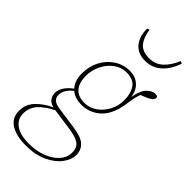

<svg xmlns="http://www.w3.org/2000/svg" viewBox="-314 -795 1105 1105"><g transform="rotate(45 238.5 -242.5)"><path d="M219 -167Q261 -167 295.5 -191.5Q330 -216 350.5 -255Q371 -294 371 -339Q371 -395 347.5 -429Q324 -463 267 -463Q224 -463 189.5 -437Q155 -411 135 -370Q115 -329 115 -283Q115 -227 141 -197Q167 -167 219 -167ZM89 -277Q89 -335 113.5 -381.5Q138 -428 180.5 -455.5Q223 -483 275 -483Q319 -483 349 -457Q379 -431 386 -382Q397 -444 422 -468.5Q447 -493 469 -493Q480 -493 489 -490Q492 -486 492 -479Q492 -466 473.5 -454Q455 -442 416 -428Q409 -412 404.5 -392.5Q400 -373 396 -344Q383 -242 333 -194.5Q283 -147 214 -147Q161 -147 129 -175Q99 -150 90 -130Q81 -110 81 -95Q81 -74 94 -61Q107 -48 138 -43L271 -24Q346 -14 372.5 12.5Q399 39 399 77Q399 116 369.5 155Q340 194 285 219.5Q230 245 155 245Q76 245 30.5 216.5Q-15 188 -15 130Q-15 77 22.5 38.5Q60 0 112 -23Q81 -31 69.5 -49.5Q58 -68 58 -86Q58 -138 120 -184Q89 -217 89 -277ZM13 125Q13 171 50.5 198Q88 225 160 225Q218 225 266 207Q314 189 343 157Q372 125 372 84Q372 61 363.5 44.5Q355 28 330.5 17Q306 6 258 -1L131 -19Q75 9 44 43Q13 77 13 125ZM296 -585Q235 -585 203.5 -623Q172 -661 172 -726L187 -730Q193 -678 218.5 -645Q244 -612 301 -612Q350 -612 384 -643Q418 -674 441 -729L456 -724Q435 -659 393.5 -622Q352 -585 296 -585Z"/></g></svg>

Font: Source Serif Pro ExtraLight
Style: Italic
Weight: 200
Italic angle: -12°
Designer: Frank Grießhammer
Foundry: Adobe Systems Incorporated
Version: Version 3.001;hotconv 1.0.111;makeotfexe 2.5.65597